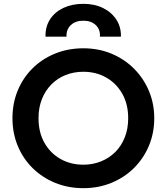

<svg xmlns="http://www.w3.org/2000/svg" viewBox="-20 -967 870 1002"><path d="M415 15Q335.5 15 267.8 -12.8Q200 -40.5 150 -90Q100 -139.5 72.5 -206Q45 -272.5 45 -350Q45 -428 72.5 -494.5Q100 -561 150 -610.5Q200 -660 267.8 -687.5Q335.5 -715 415 -715Q494 -715 561.5 -687Q629 -659 679 -609Q729 -559 757 -492.8Q785 -426.5 785 -350Q785 -272.5 757 -206Q729 -139.5 679 -90Q629 -40.5 561.5 -12.8Q494 15 415 15ZM415 -107.5Q464.5 -107.5 507.2 -124.8Q550 -142 581.8 -173.8Q613.5 -205.5 631.2 -250.2Q649 -295 649 -350Q649 -423.5 618 -478Q587 -532.5 534 -562.5Q481 -592.5 415 -592.5Q365 -592.5 322.5 -575.5Q280 -558.5 248.2 -526.5Q216.5 -494.5 198.8 -450Q181 -405.5 181 -350Q181 -276.5 211.8 -222Q242.5 -167.5 295.5 -137.5Q348.5 -107.5 415 -107.5ZM217.5 -775.5Q216 -827 241 -865.8Q266 -904.5 311.2 -925.8Q356.5 -947 415 -947Q473.5 -947 518 -925Q562.5 -903 587.5 -864.2Q612.5 -825.5 611 -775.5H501.5Q504 -813.5 479.8 -836.2Q455.5 -859 415 -859Q374 -859 349.8 -836.2Q325.5 -813.5 327 -775.5Z"/></svg>

Font: Geologica Cursive Medium
Style: Regular
Weight: 500
Designer: Sindre Bremnes, Frode Helland
Foundry: Monokrom Skriftforlag AS
Version: Version 1.010;gftools[0.9.28]